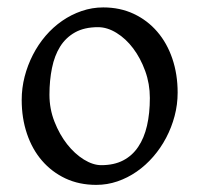

<svg xmlns="http://www.w3.org/2000/svg" viewBox="-20 -489 543 523"><path d="M388.2 -222.2Q388.2 -260.7 375.5 -295.7Q362.8 -330.6 342.8 -357.2Q322.8 -383.8 297.4 -399.4Q272 -415 247.1 -415Q210 -415 184.6 -400.9Q159.2 -386.7 143.8 -362.1Q128.4 -337.4 121.6 -303.7Q114.7 -270 114.7 -231Q114.7 -192.4 128.4 -157.5Q142.1 -122.6 162.8 -96.2Q183.6 -69.8 208.5 -54.4Q233.4 -39.1 255.9 -39.1Q290.5 -39.1 315.4 -52Q340.3 -64.9 356.4 -88.9Q372.6 -112.8 380.4 -146.5Q388.2 -180.2 388.2 -222.2ZM463.9 -236.8Q463.9 -204.1 455.6 -172.9Q447.3 -141.6 432.6 -113.8Q418 -85.9 397.5 -62.3Q377 -38.6 352.3 -21.5Q327.6 -4.4 299.8 5.1Q272 14.6 242.2 14.6Q195.8 14.6 158.4 -2.9Q121.1 -20.5 94.5 -51.3Q67.9 -82 53.5 -124.5Q39.1 -167 39.1 -216.8Q39.1 -249 47.1 -280.3Q55.2 -311.5 69.6 -339.6Q84 -367.7 104.2 -391.4Q124.5 -415 149.2 -432.1Q173.8 -449.2 202.4 -459Q231 -468.8 261.2 -468.8Q307.1 -468.8 344.5 -451.2Q381.8 -433.6 408.4 -402.6Q435.1 -371.6 449.5 -329.1Q463.9 -286.6 463.9 -236.8Z"/></svg>

Font: Gentium Plus Eur
Style: Regular
Weight: 400
Designer: J. Victor Gaultney, Annie Olsen, Iska Routamaa, Becca Hirsbrunner
Foundry: SIL International
Version: Version 5.000